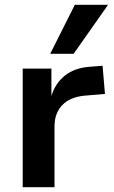

<svg xmlns="http://www.w3.org/2000/svg" viewBox="-20 -783 475 803"><path d="M75 0V-496H195V-375H193Q209 -433 251 -466.5Q293 -500 358 -504L409 -508L419 -390L334 -383Q272 -377 240 -343Q208 -309 208 -255V0ZM190 -558 293 -763H432L288 -558Z"/></svg>

Font: Nunito Sans 9pt
Style: Bold
Weight: 700
Version: Version 3.101;gftools[0.9.27]